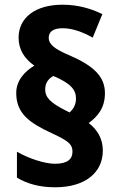

<svg xmlns="http://www.w3.org/2000/svg" viewBox="-20 -786 513 816"><path d="M49 -391C49 -304 104 -264 202 -219C275 -185 288 -171 288 -141C288 -110 267 -90 214 -90C169 -90 101 -113 52 -141V-31C97 -4 150 10 214 10C344 10 417 -54 417 -146C417 -196 394 -235 357 -263C395 -291 426 -327 426 -390C426 -460 379 -506 275 -551C210 -578 187 -599 187 -625C187 -652 207 -666 247 -666C287 -666 332 -650 374 -626L415 -726C366 -750 310 -766 246 -766C129 -766 59 -710 59 -626C59 -577 82 -538 126 -507C84 -482 49 -443 49 -391ZM172 -406C172 -434 187 -453 207 -463C280 -432 303 -405 303 -367C303 -339 290 -321 276 -308L256 -318C196 -349 172 -371 172 -406Z"/></svg>

Font: Noto Sans Lao SemiCondensed ExtraBold
Style: Regular
Weight: 800
Width: 4
Designer: Monotype Design Team
Foundry: Monotype Imaging Inc.
Version: Version 2.003